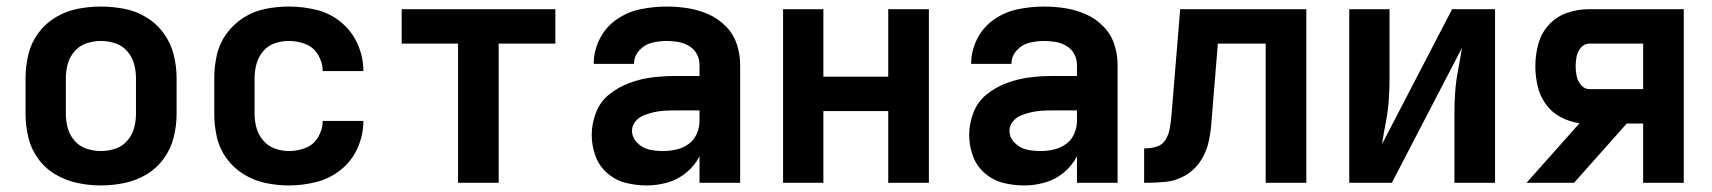

<svg xmlns="http://www.w3.org/2000/svg" viewBox="-20 -558 5224 586"><path d="M288 8Q324 8 360 0.5Q396 -7 427 -25.5Q458 -44 479.5 -73.5Q501 -103 510 -138.5Q519 -174 519 -210V-320Q519 -356 510 -391.5Q501 -427 479.5 -456.5Q458 -486 427 -505Q396 -524 360 -531Q324 -538 288 -538Q252 -538 216.5 -531Q181 -524 149.5 -505Q118 -486 96.5 -456.5Q75 -427 66.5 -391.5Q58 -356 58 -320V-210Q58 -174 66.5 -138.5Q75 -103 96.5 -73.5Q118 -44 149.5 -25.5Q181 -7 216.5 0.5Q252 8 288 8ZM288 -97Q266 -97 244.5 -104Q223 -111 208 -128Q193 -145 187 -166.5Q181 -188 181 -210V-320Q181 -342 187 -363.5Q193 -385 208 -402Q223 -419 244.5 -426Q266 -433 288 -433Q310 -433 331.5 -426Q353 -419 368 -402Q383 -385 389 -363.5Q395 -342 395 -320V-210Q395 -188 389 -166.5Q383 -145 368 -128Q353 -111 331.5 -104Q310 -97 288 -97Z M862 8Q904 8 945.5 -2.5Q987 -13 1020.5 -40Q1054 -67 1071.5 -106.5Q1089 -146 1089 -189H965Q965 -163 951 -139.5Q937 -116 912.5 -106.5Q888 -97 862 -97Q840 -97 819 -104.5Q798 -112 783.5 -129Q769 -146 763 -167Q757 -188 757 -210V-320Q757 -342 763 -363.5Q769 -385 783.5 -402Q798 -419 819 -426Q840 -433 862 -433Q888 -433 912.5 -423.5Q937 -414 951 -390.5Q965 -367 965 -341H1089Q1089 -384 1071.5 -423.5Q1054 -463 1020.5 -490.5Q987 -518 945.5 -528Q904 -538 862 -538Q826 -538 790.5 -531Q755 -524 724 -504.5Q693 -485 671.5 -455.5Q650 -426 642 -391Q634 -356 634 -320V-210Q634 -174 642 -139Q650 -104 671.5 -74.5Q693 -45 724 -26Q755 -7 790.5 0.5Q826 8 862 8Z M1378 0H1502V-425H1675V-530H1206V-425H1378Z M1954 8Q1986 8 2017.5 -1Q2049 -10 2074.5 -31Q2100 -52 2115 -81V0H2239V-360Q2239 -393 2228.5 -424Q2218 -455 2194.5 -478.5Q2171 -502 2141 -515Q2111 -528 2079 -533Q2047 -538 2015 -538Q1975 -538 1935.5 -530Q1896 -522 1862.5 -499Q1829 -476 1810.5 -439.5Q1792 -403 1792 -363H1915Q1915 -386 1931 -404Q1947 -422 1969.5 -427.5Q1992 -433 2015 -433Q2032 -433 2049.5 -430Q2067 -427 2082.5 -418Q2098 -409 2106.5 -393.5Q2115 -378 2115 -360V-326H2038Q2003 -326 1968.5 -321.5Q1934 -317 1900.5 -304.5Q1867 -292 1839.5 -270Q1812 -248 1799 -214.5Q1786 -181 1786 -146Q1786 -114 1797 -83Q1808 -52 1833 -30Q1858 -8 1889.5 0Q1921 8 1954 8ZM2003 -97Q1982 -97 1961.5 -101.5Q1941 -106 1925 -122Q1909 -138 1909 -159Q1909 -175 1919.5 -187.5Q1930 -200 1945 -206Q1960 -212 1975.5 -215.5Q1991 -219 2007 -220Q2023 -221 2038 -221H2115V-189Q2115 -169 2106.5 -149.5Q2098 -130 2081 -118Q2064 -106 2044 -101.5Q2024 -97 2003 -97Z M2370 0H2493V-219H2691V0H2815V-530H2691V-324H2493V-530H2370Z M3106 8Q3138 8 3169.5 -1Q3201 -10 3226.5 -31Q3252 -52 3267 -81V0H3391V-360Q3391 -393 3380.5 -424Q3370 -455 3346.5 -478.5Q3323 -502 3293 -515Q3263 -528 3231 -533Q3199 -538 3167 -538Q3127 -538 3087.5 -530Q3048 -522 3014.5 -499Q2981 -476 2962.5 -439.5Q2944 -403 2944 -363H3067Q3067 -386 3083 -404Q3099 -422 3121.5 -427.5Q3144 -433 3167 -433Q3184 -433 3201.5 -430Q3219 -427 3234.5 -418Q3250 -409 3258.5 -393.5Q3267 -378 3267 -360V-326H3190Q3155 -326 3120.5 -321.5Q3086 -317 3052.5 -304.5Q3019 -292 2991.5 -270Q2964 -248 2951 -214.5Q2938 -181 2938 -146Q2938 -114 2949 -83Q2960 -52 2985 -30Q3010 -8 3041.5 0Q3073 8 3106 8ZM3155 -97Q3134 -97 3113.5 -101.5Q3093 -106 3077 -122Q3061 -138 3061 -159Q3061 -175 3071.5 -187.5Q3082 -200 3097 -206Q3112 -212 3127.5 -215.5Q3143 -219 3159 -220Q3175 -221 3190 -221H3267V-189Q3267 -169 3258.5 -149.5Q3250 -130 3233 -118Q3216 -106 3196 -101.5Q3176 -97 3155 -97Z M3472 0Q3505 0 3537.5 -3Q3570 -6 3598.5 -23Q3627 -40 3645 -68Q3663 -96 3669.5 -128Q3676 -160 3678 -193L3697 -425H3843V0H3967V-530H3582L3555 -201Q3553 -183 3550 -165Q3547 -147 3537 -131Q3527 -115 3509 -110Q3491 -105 3472 -105Z M4098 0H4228L4442 -412Q4437 -379 4430.5 -346Q4424 -313 4421.5 -279.5Q4419 -246 4419 -212V0H4543V-530H4412L4198 -118Q4203 -151 4209.5 -184Q4216 -217 4218.5 -250.5Q4221 -284 4221 -318V-530H4098Z M4639 0H4784L4945 -181H4995V0H5119V-530H4831Q4796 -530 4763.5 -519Q4731 -508 4707.5 -482.5Q4684 -457 4675 -423.5Q4666 -390 4666 -356Q4666 -325 4673 -295Q4680 -265 4698 -240Q4716 -215 4743.5 -200.5Q4771 -186 4801 -182ZM4831 -286Q4816 -286 4805.5 -298.5Q4795 -311 4792 -326Q4789 -341 4789 -356Q4789 -371 4792 -386Q4795 -401 4805.5 -413Q4816 -425 4831 -425H4995V-286Z"/></svg>

Font: Iosevka Sparkle
Style: Bold
Weight: 700
Designer: Belleve Invis
Foundry: Belleve Invis
Version: Version 4.5.0; ttfautohint (v1.8.3)